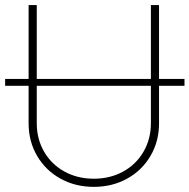

<svg xmlns="http://www.w3.org/2000/svg" viewBox="-32 -727 749 759"><path d="M697.3 -387.7H596.7V-239.3Q596.7 -168.5 563.2 -111.1Q529.8 -53.7 470.9 -21Q412.1 11.7 338.9 11.7Q265.6 11.7 206.8 -21Q147.9 -53.7 114.5 -111.1Q81.1 -168.5 81.1 -239.3V-387.7H-11.7V-415H81.1V-707H113.3V-415H564.5V-707H596.7V-415H697.3ZM338.9 -20.5Q403.3 -20.5 454.8 -48.8Q506.3 -77.1 535.4 -127.4Q564.5 -177.7 564.5 -240.2V-387.7H113.3V-240.2Q113.3 -177.7 142.3 -127.4Q171.4 -77.1 222.9 -48.8Q274.4 -20.5 338.9 -20.5Z"/></svg>

Font: Pretendard GOV Thin
Style: Regular
Weight: 100
Designer: Base glyphs from Inter by Rasmus Andersson; Hangeul glyphs from Noto Sans CJK(Source Han Sans) by Jang Soo-young and Kan
Foundry: Kil Hyung-jin
Version: Version 1.309